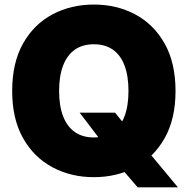

<svg xmlns="http://www.w3.org/2000/svg" viewBox="-20 -757 823 831"><path d="M324.7 -269.5H478L533.7 -200.2L627.4 -93.8L750 53.7H575.7L489.3 -46.9L430.2 -130.9ZM386.2 9.8Q287.1 9.8 206.8 -33.2Q126.5 -76.2 79.6 -159.4Q32.7 -242.7 32.7 -363.3Q32.7 -484.9 79.6 -568.4Q126.5 -651.9 206.8 -694.6Q287.1 -737.3 386.2 -737.3Q485.4 -737.3 565.4 -694.6Q645.5 -651.9 692.6 -568.4Q739.7 -484.9 739.7 -363.3Q739.7 -242.2 692.6 -158.9Q645.5 -75.7 565.4 -33Q485.4 9.8 386.2 9.8ZM386.2 -162.1Q435.1 -162.1 468.5 -185.5Q502 -209 519 -253.9Q536.1 -298.8 536.1 -363.3Q536.1 -428.2 519 -473.4Q502 -518.6 468.5 -542Q435.1 -565.4 386.2 -565.4Q337.4 -565.4 304 -542Q270.5 -518.6 253.2 -473.4Q235.8 -428.2 235.8 -363.3Q235.8 -298.8 253.2 -253.9Q270.5 -209 304 -185.5Q337.4 -162.1 386.2 -162.1Z"/></svg>

Font: Inter 16pt Black
Style: Regular
Weight: 900
Version: Version 4.001;git-66647c0bb